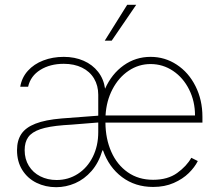

<svg xmlns="http://www.w3.org/2000/svg" viewBox="-20 -778 924 810"><path d="M414.6 -143.6H412.1Q396.5 -91.3 366.2 -56.6Q335.9 -22 297.1 -5.1Q258.3 11.7 216.8 11.7Q171.9 11.7 134 -6.8Q96.2 -25.4 74 -60.8Q51.8 -96.2 51.8 -144.5Q51.8 -185.5 70.1 -212.9Q88.4 -240.2 129.6 -256.3Q170.9 -272.5 240.2 -278.3Q280.8 -281.7 394.5 -290V-377.9Q394.5 -417 376.7 -446.8Q358.9 -476.6 325.9 -492.7Q293 -508.8 249 -508.8Q191.4 -508.8 150.1 -483.2Q108.9 -457.5 98.6 -412.1H65.4Q71.8 -450.7 97.4 -479.2Q123 -507.8 162.6 -522.9Q202.1 -538.1 249 -538.1Q295.4 -538.1 332.8 -521.7Q370.1 -505.4 393.8 -475.1Q417.5 -444.8 423.3 -403.8Q451.2 -466.3 501.7 -502.2Q552.2 -538.1 615.2 -538.1Q675.8 -538.1 725.8 -505.1Q775.9 -472.2 804.9 -414.3Q834 -356.4 834 -285.2V-260.7H424.8Q425.3 -192.4 449.5 -137.7Q473.6 -83 518.8 -51.3Q564 -19.5 626 -19.5Q687.5 -19.5 727.3 -48.1Q767.1 -76.7 787.1 -112.3L814.5 -98.6Q801.3 -72.3 776.1 -47.6Q751 -22.9 712.9 -6.1Q674.8 10.7 626 10.7Q550.3 10.7 494.9 -30.8Q439.5 -72.3 414.6 -143.6ZM218.8 -18.6Q268.1 -18.6 308.3 -44.4Q348.6 -70.3 371.6 -116.5Q394.5 -162.6 394.5 -220.7V-261.2L351.6 -257.8Q264.2 -250.5 249 -250Q185.5 -245.1 149.9 -232.9Q114.3 -220.7 99.1 -199.5Q84 -178.2 84 -144.5Q84 -106.9 101.6 -78.4Q119.1 -49.8 149.9 -34.2Q180.7 -18.6 218.8 -18.6ZM802.7 -291Q802.7 -350.6 777.8 -400.4Q752.9 -450.2 710 -479Q667 -507.8 615.2 -507.8Q564.9 -507.8 522.7 -479.5Q480.5 -451.2 454.6 -401.6Q428.7 -352.1 425.3 -291ZM516.6 -757.8H554.7L451.2 -606.4H421.9Z"/></svg>

Font: Pretendard GOV Thin
Style: Regular
Weight: 100
Designer: Base glyphs from Inter by Rasmus Andersson; Hangeul glyphs from Noto Sans CJK(Source Han Sans) by Jang Soo-young and Kan
Foundry: Kil Hyung-jin
Version: Version 1.309